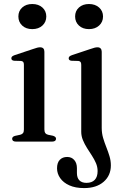

<svg xmlns="http://www.w3.org/2000/svg" viewBox="-20 -705 611 956"><path d="M201 -447.5V-60.5Q201 -48.5 205.8 -42.2Q210.5 -36 219.5 -34L244 -29Q251.5 -26.5 255.2 -23Q259 -19.5 259 -14Q259 -7.5 254.2 -3.8Q249.5 0 240 0H59Q49.5 0 45 -3.8Q40.5 -7.5 40.5 -14Q40.5 -19 44 -22.8Q47.5 -26.5 55 -28.5L80.5 -34Q90 -36.5 94.5 -42.2Q99 -48 99 -60V-382.5Q99 -392 95.8 -396.2Q92.5 -400.5 85 -401.5L50 -402.5Q42.5 -403.5 39.5 -406.8Q36.5 -410 36.5 -414.5Q36.5 -420 40 -423.5Q43.5 -427 53 -430.5L143 -460.5Q157 -465.5 165.2 -467.5Q173.5 -469.5 179 -469.5Q190.5 -469.5 195.8 -463.8Q201 -458 201 -447.5ZM140.5 -560Q109.5 -560 90.5 -577.8Q71.5 -595.5 71.5 -623Q71.5 -650.5 90.8 -667.8Q110 -685 140.5 -685Q172 -685 191.2 -667.5Q210.5 -650 210.5 -623Q210.5 -595.5 191.2 -577.8Q172 -560 140.5 -560ZM486.5 -68Q486.5 -41.5 493.5 -18Q500.5 5.5 509.5 28Q518.5 50.5 525.2 72.8Q532 95 532 118.5Q532 169 496 200.2Q460 231.5 399 231.5Q355.5 231.5 325.5 218Q295.5 204.5 279.8 182Q264 159.5 264 133Q264 105 277.8 90.8Q291.5 76.5 314.5 76.5Q336.5 76.5 349.8 91.8Q363 107 363 132V156.5Q363 180.5 375.2 193Q387.5 205.5 410.5 205.5Q437.5 205.5 451.8 190.5Q466 175.5 466 147Q466 126.5 457.8 107.2Q449.5 88 437.2 69.2Q425 50.5 413 31.5Q401 12.5 392.8 -7.5Q384.5 -27.5 384.5 -49V-382Q384.5 -392 381.2 -396.2Q378 -400.5 370.5 -401.5L335.5 -402.5Q328 -403.5 325 -406.8Q322 -410 322 -414.5Q322 -420 325.5 -423.5Q329 -427 338.5 -430.5L428.5 -460.5Q442.5 -465.5 450.8 -467.5Q459 -469.5 465 -469.5Q476 -469.5 481.2 -463.5Q486.5 -457.5 486.5 -447.5ZM423 -560Q392 -560 373 -577.8Q354 -595.5 354 -623Q354 -650.5 373.2 -667.8Q392.5 -685 423 -685Q454 -685 473.5 -667.5Q493 -650 493 -623Q493 -595.5 473.5 -577.8Q454 -560 423 -560Z"/></svg>

Font: Fraunces 48pt
Style: Regular
Weight: 400
Version: Version 1.000;[b76b70a41]